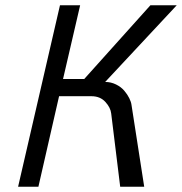

<svg xmlns="http://www.w3.org/2000/svg" viewBox="-20 -710 692 730"><path d="M48.8 0 208 -689.9H284.7L219.7 -409.7H300.3L551.8 -689.9H651.9L379.9 -398.4Q401.9 -398.4 421.1 -388.9Q440.4 -379.4 452.4 -365.2Q464.4 -351.1 471.4 -336.9Q478.5 -322.8 480 -311L528.3 0H437L402.8 -278.3Q400.4 -300.8 380.6 -322.5Q360.8 -344.2 327.6 -344.2H204.6L126 0Z"/></svg>

Font: HK Grotesk Italic
Style: Regular
Weight: 400
Italic angle: -13°
Designer: Alfredo Marco Pradil and Stefan Peev
Foundry: Hanken Design Co.
Version: Version 1.000;PS 001.000;hotconv 1.0.88;makeotf.lib2.5.64775